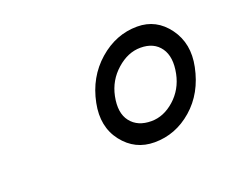

<svg xmlns="http://www.w3.org/2000/svg" viewBox="-56 -803 482 406"><g transform="rotate(-20 185.0 -599.5)"><path d="M145 -599.1Q155.8 -653.3 194.6 -687.3Q233.4 -721.2 281.2 -721.2Q324.2 -721.2 350.6 -685.1Q377 -648.9 366.7 -599.1Q355.5 -543.9 317.9 -511.2Q280.3 -478.5 232.9 -478.5Q189 -478.5 161.9 -513.4Q134.8 -548.3 145 -599.1ZM187 -599.1Q179.7 -563 195.3 -543Q210.9 -522.9 241.7 -522.9Q269.5 -522.9 293.7 -544.4Q317.9 -565.9 324.7 -599.1Q332 -635.3 317.4 -656Q302.7 -676.8 272.5 -676.8Q244.1 -676.8 219 -654.5Q193.8 -632.3 187 -599.1Z"/></g></svg>

Font: Franko
Style: Light Italic
Weight: 300
Designer: Google
Version: Version 1.200310; 2013